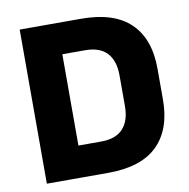

<svg xmlns="http://www.w3.org/2000/svg" viewBox="-74 -711 770 784"><g transform="rotate(-10 311.0 -319.5)"><path d="M312.5 0H167.5V-131H307Q367 -131 397 -163.5Q427 -196 427 -256.5V-384.5Q427 -445 397 -477.2Q367 -509.5 307 -509.5H167V-639H312.5Q449 -639 516.8 -573.2Q584.5 -507.5 584.5 -384.5V-256Q584.5 -132.5 517 -66.2Q449.5 0 312.5 0ZM212 0H58V-639H212Z"/></g></svg>

Font: Anek Malayalam Medium
Style: Bold
Weight: 700
Version: Version 1.003